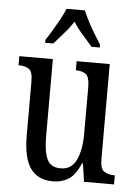

<svg xmlns="http://www.w3.org/2000/svg" viewBox="-55 -808 619 861"><g transform="rotate(5 255.0 -378.0)"><path d="M215 10Q148 10 114.5 -36.5Q81 -83 81 -186V-428Q81 -472 64 -483.5Q47 -495 21 -495H17V-536H168V-188Q168 -120 184 -85.5Q200 -51 245 -51Q294 -51 315.5 -96.5Q337 -142 337 -215V-422Q337 -470 320.5 -482.5Q304 -495 278 -495H275V-536H424V-109Q424 -64 442.5 -52.5Q461 -41 486 -41H490V0H355L343 -82H339Q317 -29 286.5 -9.5Q256 10 215 10ZM127 -619Q140 -638 155.5 -664Q171 -690 186 -717Q201 -744 209 -766H292Q301 -744 315 -717Q329 -690 345 -664Q361 -638 373 -619V-606H336Q315 -631 291.5 -657Q268 -683 250 -712Q232 -683 208.5 -657Q185 -631 164 -606H127Z"/></g></svg>

Font: Noto Serif Hebrew ExtraCondensed
Style: Regular
Weight: 400
Width: 2
Designer: Monotype Design Team
Foundry: Monotype Imaging Inc.
Version: Version 2.004; ttfautohint (v1.8.4.7-5d5b)